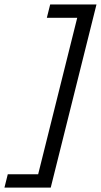

<svg xmlns="http://www.w3.org/2000/svg" viewBox="-95 -695 454 864"><path d="M-75 149.2 -60 89.2H76.7L252.5 -615H115.8L130.8 -675H339.2L133.3 149.2Z"/></svg>

Font: Funnel Sans Light
Style: Italic
Weight: 300
Italic angle: -14.036°
Designer: NORD ID, Kristian Moeller
Foundry: Dicotype
Version: Version 1.000